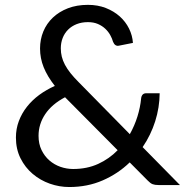

<svg xmlns="http://www.w3.org/2000/svg" viewBox="-20 -744 752 772"><path d="M241.5 -353Q188.5 -325 161.8 -285Q135 -245 135 -198Q135 -165.5 147 -140.8Q159 -116 178.5 -99Q198 -82 223 -73.2Q248 -64.5 274 -64.5Q330 -64.5 374.8 -85Q419.5 -105.5 453 -140ZM703.5 0H617Q602.5 0 593.5 -3.5Q584.5 -7 574 -18L501.5 -91Q454.5 -45.5 393.2 -18.8Q332 8 258.5 8Q218.5 8 180.2 -5.5Q142 -19 111.5 -44.8Q81 -70.5 62.5 -107.5Q44 -144.5 44 -191Q44 -226 55.8 -257.2Q67.5 -288.5 88.5 -315Q109.5 -341.5 138 -362.5Q166.5 -383.5 200.5 -398.5Q170 -437.5 155.5 -473.8Q141 -510 141 -549Q141 -585.5 154.2 -617.5Q167.5 -649.5 192.5 -673.2Q217.5 -697 253.2 -710.8Q289 -724.5 333.5 -724.5Q373 -724.5 405.5 -711.8Q438 -699 461.5 -678Q485 -657 498.8 -629.2Q512.5 -601.5 514.5 -571.5L459 -560.5Q442.5 -556.5 434.5 -576Q431 -589 423.2 -603Q415.5 -617 403.2 -628.5Q391 -640 373.8 -647.5Q356.5 -655 333.5 -655Q308.5 -655 288.2 -647Q268 -639 253.8 -624.8Q239.5 -610.5 232 -591.2Q224.5 -572 224.5 -549.5Q224.5 -532 228.5 -516Q232.5 -500 241.2 -483.5Q250 -467 263.5 -450Q277 -433 296 -414L502 -204.5Q521 -238.5 532.5 -275.2Q544 -312 547.5 -348.5Q548.5 -358 553.5 -363.5Q558.5 -369 567.5 -369H622Q621.5 -311.5 604 -256.2Q586.5 -201 553.5 -152.5Z"/></svg>

Font: Lato-Regular
Style: Regular
Weight: 400
Designer: Lukasz Dziedzic with Adam Twardoch and Botio Nikoltchev
Foundry: tyPoland Lukasz Dziedzic
Version: Version 2.015; 2015-08-06; http://www.latofonts.com/